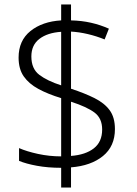

<svg xmlns="http://www.w3.org/2000/svg" viewBox="-20 -779 611 857"><path d="M253 -30Q194 -30 145 -39Q96 -48 65 -61V-118Q99 -103 149.5 -92Q200 -81 253 -81V-341Q194 -359 151.5 -382Q109 -405 86 -438Q63 -471 63 -522Q63 -598 116 -640.5Q169 -683 253 -688V-759H297V-688Q344 -687 386 -677.5Q428 -668 466 -651L447 -603Q410 -618 371.5 -627Q333 -636 297 -638V-383Q358 -363 402 -341Q446 -319 469.5 -287Q493 -255 493 -203Q493 -126 439.5 -82.5Q386 -39 297 -32V58H253ZM253 -637Q192 -633 156 -605.5Q120 -578 120 -527Q120 -472 155.5 -445Q191 -418 253 -398ZM297 -83Q362 -88 399 -117Q436 -146 436 -201Q436 -251 402 -276.5Q368 -302 297 -325Z"/></svg>

Font: Noto Sans Lao UI Light
Style: Regular
Weight: 300
Designer: Monotype Design Team
Foundry: Monotype Imaging Inc.
Version: Version 2.000; ttfautohint (v1.8.4.7-5d5b)